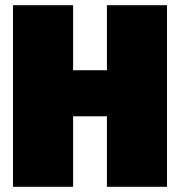

<svg xmlns="http://www.w3.org/2000/svg" viewBox="-20 -718 692 738"><path d="M391 0H622V-698H391V-448H261V-698H30V0H261V-271H391Z"/></svg>

Font: Fira Sans Ultra
Style: Regular
Weight: 950
Designer: Carrois Corporate & Edenspiekermann AG
Foundry: Carrois Corporate GbR & Edenspiekermann AG
Version: Version 4.203;PS 004.203;hotconv 1.0.88;makeotf.lib2.5.64775